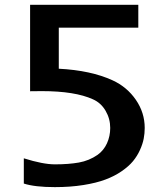

<svg xmlns="http://www.w3.org/2000/svg" viewBox="-20 -745 670 791"><path d="M576.2 -217.8Q576.2 -195.3 572 -173.6Q567.9 -151.9 556.6 -127Q545.4 -102.1 527.8 -80.8Q510.3 -59.6 481.2 -39.6Q452.1 -19.5 414.6 -5.4Q377 8.8 323.5 17.3Q270 25.9 206.1 25.9Q123.5 25.9 78.1 11.2V-92.8Q157.2 -67.9 206.1 -67.9Q262.7 -67.9 304.9 -75.4Q347.2 -83 381.8 -106.9Q407.2 -125 420.7 -154.5Q434.1 -184.1 434.1 -217.8Q434.1 -255.9 415 -288.6Q396 -321.3 362.8 -335.9Q289.1 -369.6 151.9 -369.6Q120.1 -369.6 104 -369.1V-725.1H549.8V-630.9H222.2V-461.9Q354.5 -455.1 443.8 -414.1Q503.4 -386.7 539.8 -333.7Q576.2 -280.8 576.2 -217.8Z"/></svg>

Font: Aurulent Sans
Style: Bold
Weight: 700
Version: Version 2007.05.04